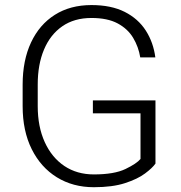

<svg xmlns="http://www.w3.org/2000/svg" viewBox="-20 -741 724 770"><path d="M603.5 -338.4V-85Q591.3 -67.4 561.5 -45.2Q531.7 -22.9 481.4 -6.6Q431.2 9.8 356.4 9.8Q272.5 9.8 208 -30Q143.6 -69.8 107.2 -142.8Q70.8 -215.8 70.8 -315.4V-401.4Q70.8 -499 104.5 -570.8Q138.2 -642.6 200 -681.6Q261.7 -720.7 346.7 -720.7Q425.8 -720.7 480 -693.4Q534.2 -666 564.7 -618.4Q595.2 -570.8 603 -510.7H542.5Q535.6 -553.2 513.9 -589.4Q492.2 -625.5 451.7 -647.2Q411.1 -668.9 346.7 -668.9Q277.8 -668.9 229.7 -635.5Q181.6 -602.1 156.5 -542.2Q131.3 -482.4 131.3 -402.3V-315.4Q131.3 -232.9 159.4 -171.1Q187.5 -109.4 238 -75.4Q288.6 -41.5 356.4 -41.5Q438 -41.5 483.2 -63.2Q528.3 -85 543.5 -103.5V-286.6H352.5V-338.4Z"/></svg>

Font: Vazirmatn UI FD ExtraLight
Style: Regular
Weight: 200
Designer: Saber Rastikerdar
Foundry: Saber Rastikerdar
Version: Version 33.003